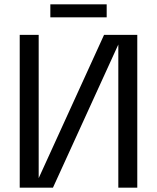

<svg xmlns="http://www.w3.org/2000/svg" viewBox="-20 -866 725 886"><path d="M71 0V-705H158.5V-43.9L460.1 -705H613.5V0H526V-660.6L224.4 0ZM212.3 -846H472.3V-786H212.3Z"/></svg>

Font: TikTok Sans Light
Style: Regular
Weight: 300
Version: Version 4.000